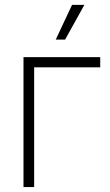

<svg xmlns="http://www.w3.org/2000/svg" viewBox="-20 -762 447 782"><path d="M388.2 -529.3V-487.8H119.1V0H75.7V-529.3ZM207 -600.6 273.4 -742.2H323.7L245.1 -600.6Z"/></svg>

Font: Inter 24pt ExtraLight
Style: Regular
Weight: 250
Designer: Rasmus Andersson
Foundry: rsms
Version: Version 4.001;git-66647c0bb